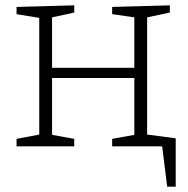

<svg xmlns="http://www.w3.org/2000/svg" viewBox="-20 -548 705 719"><path d="M42 0V-28L127 -44V-481L42 -495V-522L258 -528V-501L175 -483V-294H483V-483L400 -495V-522L616 -528V-501L531 -483V-44L616 -28V0H400V-28L483 -43V-256H175V-43L258 -28V0ZM494 -49 638 -30V151H606L587 -2L512 0Z"/></svg>

Font: Bitter Light
Style: Regular
Weight: 300
Designer: Sol Matas, and Bitter project Authors
Foundry: Sol Matas
Version: Version 2.001